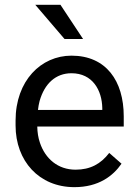

<svg xmlns="http://www.w3.org/2000/svg" viewBox="-20 -770 573 800"><path d="M290 9.8C391.1 9.8 451.2 -37.1 486.3 -87.9L435.1 -132.8C399.9 -86.9 356 -63 294.9 -63C220.7 -63 168.5 -109.4 146.5 -174.8C139.2 -195.8 135.7 -218.8 135.3 -242.7H495.6V-285.2C495.6 -432.6 422.4 -538.1 277.8 -538.1C150.9 -538.1 44.9 -433.6 44.9 -267.6V-247.1C44.9 -99.6 142.6 9.8 290 9.8ZM145 -349.1C165.5 -421.4 211.9 -464.8 277.8 -464.8C365.7 -464.8 404.8 -394 406.2 -319.8V-312H138.2C139.6 -325.2 142.1 -337.4 145 -349.1ZM231.9 -750H127L249 -607.4H326.2Z"/></svg>

Font: Bert Sans
Style: Regular
Weight: 400
Designer: Christian Robertson (Google), Cristiano Sobral
Foundry: Google, Cristiano Sobral
Version: Version 3.101